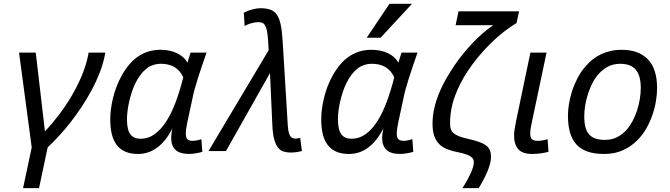

<svg xmlns="http://www.w3.org/2000/svg" viewBox="-20 -786 3484 999"><path d="M166 -512.2 213.9 -102.1Q250.5 -141.1 285.9 -187.5Q321.3 -233.9 351.3 -284.7Q381.3 -335.4 404.1 -388.9Q426.8 -442.4 438 -495.1L440.9 -512.2H527.8L523.9 -491.2Q515.1 -449.7 498 -406Q481 -362.3 457.8 -318.8Q434.6 -275.4 407 -233.4Q379.4 -191.4 349.4 -152.8Q319.3 -114.3 288.3 -80.3Q257.3 -46.4 228 -19L183.1 192.9H100.1L145 -19L79.1 -512.2Z M1032.7 3.9Q1025.9 6.3 1016.8 8.3Q1007.8 10.3 998.5 11.7Q989.3 13.2 980.5 14.2Q971.7 15.1 965.8 15.1Q916 15.1 893.3 -6.1Q870.6 -27.3 870.6 -68.8Q870.6 -75.7 872.1 -89.1Q873.5 -102.5 877 -118.2Q845.2 -54.2 799.8 -19.5Q754.4 15.1 697.8 15.1Q659.7 15.1 632.3 3.2Q605 -8.8 587.4 -31.7Q569.8 -54.7 561.8 -88.1Q553.7 -121.6 553.7 -165Q553.7 -189 557.1 -217Q560.5 -245.1 567.6 -274.4Q574.7 -303.7 585.7 -333.3Q596.7 -362.8 611.8 -390.1Q649.9 -460 700.4 -493.4Q751 -526.9 814.9 -526.9Q863.8 -526.9 900.4 -509.5Q937 -492.2 955.6 -460Q959.5 -474.1 963.6 -487.8Q967.8 -501.5 971.7 -512.2H1054.7Q1042.5 -477.5 1031 -443.8Q1019.5 -410.2 1010 -379.9Q1000.5 -349.6 993.4 -324.2Q986.3 -298.8 982.9 -280.8L954.6 -148.9Q950.7 -130.4 948.7 -116Q946.8 -101.6 946.8 -90.8Q946.8 -67.9 956.3 -60.5Q965.8 -53.2 982.9 -53.2Q992.7 -53.2 1004.9 -55.7Q1017.1 -58.1 1027.8 -62ZM710.9 -64Q751.5 -64 784.9 -88.1Q818.4 -112.3 845.7 -155.3Q873 -198.2 894.8 -256.8Q916.5 -315.4 933.6 -383.8Q916.5 -420.4 887.2 -437.3Q857.9 -454.1 818.8 -454.1Q772.9 -454.1 741 -428Q709 -401.9 685.5 -355Q674.3 -332.5 666 -307.4Q657.7 -282.2 652.1 -257.3Q646.5 -232.4 643.6 -209Q640.6 -185.5 640.6 -166Q640.6 -110.8 658.2 -87.4Q675.8 -64 710.9 -64Z M1477.5 -131.8Q1479 -110.4 1482.4 -97.4Q1485.8 -84.5 1491 -77.1Q1496.1 -69.8 1502.7 -67.4Q1509.3 -64.9 1517.6 -64.9Q1524.4 -64.9 1530.8 -66.2Q1537.1 -67.4 1542 -68.8L1550.8 0Q1528.3 5.4 1514.2 6.6Q1500 7.8 1493.7 7.8Q1473.1 7.8 1456.1 2.7Q1439 -2.4 1426.5 -18.1Q1414.1 -33.7 1406.5 -61.8Q1398.9 -89.8 1397 -136.2L1384.8 -405.8L1155.8 0H1064.9L1377.9 -524.9L1375 -574.2Q1373 -606 1369.1 -625Q1365.2 -644 1358.9 -654.3Q1352.5 -664.6 1343.8 -667.7Q1335 -670.9 1322.8 -670.9Q1315.4 -670.9 1305.9 -669.2Q1296.4 -667.5 1286.6 -664.8Q1276.9 -662.1 1268.1 -658.4Q1259.3 -654.8 1252.9 -650.9L1248.5 -720.2Q1297.4 -743.2 1335 -743.2Q1366.7 -743.2 1387.7 -735.4Q1408.7 -727.5 1421.6 -707.8Q1434.6 -688 1441.2 -654.8Q1447.8 -621.6 1450.7 -570.8Z M2130.4 3.9Q2123.5 6.3 2114.5 8.3Q2105.5 10.3 2096.2 11.7Q2086.9 13.2 2078.1 14.2Q2069.3 15.1 2063.5 15.1Q2013.7 15.1 1991 -6.1Q1968.3 -27.3 1968.3 -68.8Q1968.3 -75.7 1969.7 -89.1Q1971.2 -102.5 1974.6 -118.2Q1942.9 -54.2 1897.5 -19.5Q1852.1 15.1 1795.4 15.1Q1757.3 15.1 1730 3.2Q1702.6 -8.8 1685.1 -31.7Q1667.5 -54.7 1659.4 -88.1Q1651.4 -121.6 1651.4 -165Q1651.4 -189 1654.8 -217Q1658.2 -245.1 1665.3 -274.4Q1672.4 -303.7 1683.3 -333.3Q1694.3 -362.8 1709.5 -390.1Q1747.6 -460 1798.1 -493.4Q1848.6 -526.9 1912.6 -526.9Q1961.4 -526.9 1998 -509.5Q2034.7 -492.2 2053.2 -460Q2057.1 -474.1 2061.3 -487.8Q2065.4 -501.5 2069.3 -512.2H2152.3Q2140.1 -477.5 2128.7 -443.8Q2117.2 -410.2 2107.7 -379.9Q2098.1 -349.6 2091.1 -324.2Q2084 -298.8 2080.6 -280.8L2052.2 -148.9Q2048.3 -130.4 2046.4 -116Q2044.4 -101.6 2044.4 -90.8Q2044.4 -67.9 2054 -60.5Q2063.5 -53.2 2080.6 -53.2Q2090.3 -53.2 2102.5 -55.7Q2114.7 -58.1 2125.5 -62ZM1808.6 -64Q1849.1 -64 1882.6 -88.1Q1916 -112.3 1943.4 -155.3Q1970.7 -198.2 1992.4 -256.8Q2014.2 -315.4 2031.2 -383.8Q2014.2 -420.4 1984.9 -437.3Q1955.6 -454.1 1916.5 -454.1Q1870.6 -454.1 1838.6 -428Q1806.6 -401.9 1783.2 -355Q1772 -332.5 1763.7 -307.4Q1755.4 -282.2 1749.8 -257.3Q1744.1 -232.4 1741.2 -209Q1738.3 -185.5 1738.3 -166Q1738.3 -110.8 1755.9 -87.4Q1773.4 -64 1808.6 -64ZM1960.4 -589.8H1888.2L2006.3 -766.1H2123.5Z M2365.7 -727.1H2680.7L2667.5 -666Q2634.3 -646.5 2599.9 -619.4Q2565.4 -592.3 2532.2 -559.6Q2499 -526.9 2468.3 -489.7Q2437.5 -452.6 2411.6 -413.1Q2371.6 -352.1 2346.7 -284.9Q2321.8 -217.8 2321.8 -142.1Q2321.8 -126.5 2325.4 -114.7Q2329.1 -103 2339.1 -94Q2349.1 -85 2366.9 -77.6Q2384.8 -70.3 2413.6 -64Q2448.2 -56.2 2471.7 -47.9Q2495.1 -39.6 2509 -29.1Q2522.9 -18.6 2528.8 -4.2Q2534.7 10.3 2534.7 29.8Q2534.7 71.3 2504.4 131.8Q2497.6 145 2491.7 156.2Q2485.8 167.5 2481 175.8Q2475.6 185.1 2470.7 192.9H2385.7Q2392.6 183.1 2399.4 171.4Q2405.3 161.6 2412.6 148.2Q2419.9 134.8 2426.8 120.1Q2436.5 99.6 2440.9 84.7Q2445.3 69.8 2445.3 57.1Q2445.3 49.3 2441.9 42.2Q2438.5 35.2 2429.2 28.6Q2419.9 22 2403.8 16.4Q2387.7 10.7 2362.3 5.9Q2330.6 0 2306.2 -9.8Q2281.7 -19.5 2264.9 -36.6Q2248 -53.7 2239.3 -79.3Q2230.5 -105 2230.5 -143.1Q2230.5 -181.6 2239.3 -220.7Q2248 -259.8 2263.4 -298.1Q2278.8 -336.4 2299.8 -373.5Q2320.8 -410.6 2344.7 -445.8Q2363.8 -473.6 2387 -502.7Q2410.2 -531.7 2436 -559.1Q2461.9 -586.4 2489.7 -611.1Q2517.6 -635.7 2546.4 -654.8H2350.6Z M2834 3.9Q2827.6 5.9 2817.9 7.8Q2808.1 9.8 2796.6 11.5Q2785.2 13.2 2772.9 14.2Q2760.7 15.1 2749 15.1Q2698.2 15.1 2676.5 -10Q2654.8 -35.2 2654.8 -80.1Q2654.8 -95.7 2657.7 -114.3Q2660.6 -132.8 2665 -154.8L2739.7 -512.2H2823.7L2747.1 -148.9Q2743.2 -130.9 2741 -116.7Q2738.8 -102.5 2738.8 -91.8Q2738.8 -70.8 2747.8 -62Q2756.8 -53.2 2778.8 -53.2Q2790 -53.2 2804.2 -55.7Q2818.4 -58.1 2829.1 -62Z M2935.1 -185.1Q2935.1 -211.4 2940.2 -244.1Q2945.3 -276.9 2956.5 -311.8Q2967.8 -346.7 2985.6 -380.9Q3003.4 -415 3029.3 -443.8Q3045.4 -462.4 3064.7 -477.5Q3084 -492.7 3107.2 -503.7Q3130.4 -514.6 3157.2 -520.8Q3184.1 -526.9 3215.3 -526.9Q3302.7 -526.9 3350.8 -477.5Q3398.9 -428.2 3398.9 -328.1Q3398.9 -297.9 3393.3 -262Q3387.7 -226.1 3375.2 -189.5Q3362.8 -152.8 3343 -117.9Q3323.2 -83 3294.9 -55.2Q3263.2 -23.4 3220.9 -4.2Q3178.7 15.1 3123 15.1Q3071.8 15.1 3035.9 2.2Q3000 -10.7 2977.8 -35.9Q2955.6 -61 2945.3 -98.4Q2935.1 -135.7 2935.1 -185.1ZM3020 -180.2Q3020 -148.4 3025.9 -125.2Q3031.7 -102.1 3044.7 -87.2Q3057.6 -72.3 3078.1 -65.2Q3098.6 -58.1 3127.9 -58.1Q3163.1 -58.1 3191.2 -72.5Q3219.2 -86.9 3241.2 -111.8Q3258.3 -131.3 3272 -157.2Q3285.6 -183.1 3294.9 -211.9Q3304.2 -240.7 3309.1 -270.8Q3314 -300.8 3314 -328.1Q3314 -393.1 3287.8 -423.6Q3261.7 -454.1 3207 -454.1Q3167.5 -454.1 3136.7 -435.8Q3106 -417.5 3084 -388.2Q3068.8 -368.2 3057.1 -342.8Q3045.4 -317.4 3037.1 -290Q3028.8 -262.7 3024.4 -234.4Q3020 -206.1 3020 -180.2Z"/></svg>

Font: Clear Sans
Style: Italic
Weight: 400
Italic angle: -12°
Foundry: Intel Corporation
Version: Version 1.00